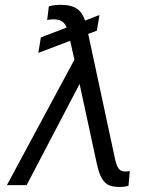

<svg xmlns="http://www.w3.org/2000/svg" viewBox="-20 -757 660 785"><path d="M284.1 -512.8 267 -590.2 136.7 -540.8 147 -604 252.8 -644.5Q245 -662.6 232.6 -670.1Q220.2 -677.6 202.1 -677.9Q196 -677.9 187.9 -677.4Q179.7 -676.8 172.9 -675.1L179.7 -731.2Q183.9 -732.6 190 -733.7Q196 -734.7 202.8 -735.6Q209.5 -736.5 216.4 -736.9Q223.4 -737.2 229 -737.2Q250.7 -737.2 266.9 -733.1Q283 -729 294.7 -721.1Q306.5 -713.1 314.5 -701Q322.4 -688.9 327.8 -672.9L386.7 -695.7L376.1 -631.7L340.6 -618.3L448.9 -113.6Q452.4 -96.6 456.3 -85.4Q460.2 -74.2 465.2 -67.6Q470.2 -61.1 476.7 -58.4Q483.3 -55.8 491.8 -55.8Q495.7 -55.8 500.9 -56.3Q506 -56.8 510.7 -57.2L505.3 2.5Q488.6 7.5 469.5 7.5Q450.3 7.5 435.7 3.9Q421.2 0.4 410 -10.1Q398.8 -20.6 390.4 -39.6Q382.1 -58.6 375.4 -89.8L305.4 -413.7L88.8 0H8.2Z"/></svg>

Font: Inter P Light
Style: Italic
Weight: 300
Italic angle: 9.39999°
Designer: Rasmus Andersson
Foundry: rsms
Version: Version 3.018;git-588b23468